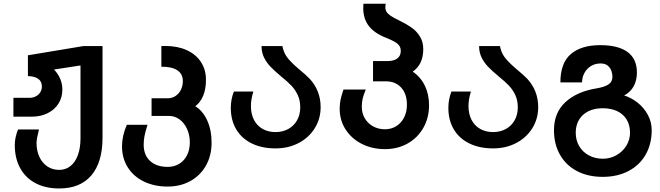

<svg xmlns="http://www.w3.org/2000/svg" viewBox="-20 -804 3640 1059"><path d="M61.5 -4.5Q61.5 -44.5 79.5 -90H195Q181.5 -38 181.5 -15.5Q181.5 27 197 60.8Q212.5 94.5 240.8 113.8Q269 133 306.5 133Q343 133 369.5 111.2Q396 89.5 410 50.2Q424 11 424 -41V-443L278 -420.5Q301 -396.5 312.5 -368.2Q324 -340 324 -310Q324 -266.5 302.5 -232.5Q281 -198.5 242.5 -179.5Q204 -160.5 155.5 -160.5H54V-264.5H143.5Q162.5 -264.5 178 -272.8Q193.5 -281 202.2 -295.2Q211 -309.5 211 -326.5Q211 -355.5 190 -369.8Q169 -384 134 -384V-499L440.5 -550H545.5V-45Q545.5 91 484 163.2Q422.5 235.5 306.5 235.5Q231.5 235.5 176.2 206.5Q121 177.5 91.2 123.2Q61.5 69 61.5 -4.5Z M653 3Q653 -55 679.5 -115.5H793.5Q781 -75 776.8 -52.5Q772.5 -30 772.5 -6Q772.5 51.5 808 84Q843.5 116.5 905 116.5Q940.5 116.5 968.2 99.8Q996 83 1011.5 52.2Q1027 21.5 1027 -18.5Q1027 -58.5 1012 -92Q997 -125.5 970.8 -145Q944.5 -164.5 912.5 -164.5H816V-262H905.5Q929.5 -262 948.5 -274.8Q967.5 -287.5 978 -309.2Q988.5 -331 988.5 -357Q988.5 -396 958.2 -416.2Q928 -436.5 870 -436V-550Q877 -550.5 891.5 -550.5Q959 -550.5 1009.8 -527.5Q1060.5 -504.5 1088.2 -462.2Q1116 -420 1116 -364Q1116 -312.5 1100.5 -275.5Q1085 -238.5 1057 -218Q1098 -193.5 1122.5 -140.5Q1147 -87.5 1147 -17Q1147 54 1116 109Q1085 164 1030 194.5Q975 225 904.5 225Q831.5 225 774.2 197.5Q717 170 685 119.5Q653 69 653 3Z M1253 -209Q1253 -256 1270 -299H1377.5Q1364 -256.5 1364 -219.5Q1364 -175 1381 -142.5Q1398 -110 1428.8 -92.8Q1459.5 -75.5 1500 -75.5Q1539 -75.5 1570 -92.5Q1601 -109.5 1618.5 -140.5Q1636 -171.5 1636 -212Q1636 -250 1622.5 -279.2Q1609 -308.5 1587.5 -331.2Q1566 -354 1530.5 -382.5Q1493.5 -413.5 1471.5 -436.5Q1449.5 -459.5 1436 -487.5Q1422.5 -515.5 1422.5 -550H1537.5Q1544 -515.5 1562.2 -490Q1580.5 -464.5 1625.5 -425.5Q1670.5 -388.5 1689 -368.5Q1748.5 -303.5 1748.5 -213Q1748.5 -149 1716.2 -97Q1684 -45 1627.2 -15.2Q1570.5 14.5 1500 14.5Q1424.5 14.5 1368.8 -12.8Q1313 -40 1283 -90.5Q1253 -141 1253 -209Z M1853.5 -204.5Q1853.5 -229 1858.2 -253Q1863 -277 1874.5 -310H1997.5Q1985.5 -282.5 1980.5 -260.5Q1975.5 -238.5 1975.5 -215Q1975.5 -179.5 1992.2 -151.2Q2009 -123 2038 -107Q2067 -91 2103.5 -91Q2138 -91 2165.8 -108.2Q2193.5 -125.5 2209 -156.5Q2224.5 -187.5 2224.5 -226Q2224.5 -286 2193 -320.8Q2161.5 -355.5 2107.5 -355.5H2037.5V-467H2114.5Q2152 -467 2171.2 -481.5Q2190.5 -496 2190.5 -523Q2190.5 -539 2183.2 -550.5Q2176 -562 2158.5 -572.5Q2141 -583 2108.5 -596Q2044.5 -621 2014 -661Q1983.5 -701 1983.5 -759.5Q1983.5 -775.5 1984.5 -783.5H2107.5Q2105.5 -773.5 2105.5 -763.5Q2105.5 -749.5 2112.2 -738.5Q2119 -727.5 2135.8 -716.2Q2152.5 -705 2184 -690Q2223 -671 2250.2 -651.8Q2277.5 -632.5 2296 -603Q2314.5 -573.5 2314.5 -532.5Q2314.5 -449 2256.5 -409Q2301.5 -377.5 2324 -330Q2346.5 -282.5 2346.5 -224Q2346.5 -154.5 2315.2 -99.2Q2284 -44 2228.8 -12.8Q2173.5 18.5 2103.5 18.5Q2032.5 18.5 1975.5 -10.5Q1918.5 -39.5 1886 -90.2Q1853.5 -141 1853.5 -204.5Z M2453 -209Q2453 -256 2470 -299H2577.5Q2564 -256.5 2564 -219.5Q2564 -175 2581 -142.5Q2598 -110 2628.8 -92.8Q2659.5 -75.5 2700 -75.5Q2739 -75.5 2770 -92.5Q2801 -109.5 2818.5 -140.5Q2836 -171.5 2836 -212Q2836 -250 2822.5 -279.2Q2809 -308.5 2787.5 -331.2Q2766 -354 2730.5 -382.5Q2693.5 -413.5 2671.5 -436.5Q2649.5 -459.5 2636 -487.5Q2622.5 -515.5 2622.5 -550H2737.5Q2744 -515.5 2762.2 -490Q2780.5 -464.5 2825.5 -425.5Q2870.5 -388.5 2889 -368.5Q2948.5 -303.5 2948.5 -213Q2948.5 -149 2916.2 -97Q2884 -45 2827.2 -15.2Q2770.5 14.5 2700 14.5Q2624.5 14.5 2568.8 -12.8Q2513 -40 2483 -90.5Q2453 -141 2453 -209Z M3035.5 -86Q3035.5 -182.5 3098.8 -240.8Q3162 -299 3270 -316.5Q3313 -323.5 3335.5 -338Q3358 -352.5 3358 -381Q3358 -394.5 3353 -411Q3348 -427.5 3333.5 -440.8Q3319 -454 3292.5 -454Q3262.5 -454 3239.2 -439.5Q3216 -425 3203.2 -401Q3190.5 -377 3190.5 -349.5H3071Q3071 -457 3128.8 -506Q3186.5 -555 3290.5 -555Q3389.5 -555 3441.2 -517.2Q3493 -479.5 3493 -404Q3493 -361.5 3475.5 -328.8Q3458 -296 3422.5 -277.5Q3461.5 -265.5 3496.5 -238Q3531.5 -210.5 3553 -171Q3574.5 -131.5 3574.5 -86Q3574.5 -9 3541 49.2Q3507.5 107.5 3446.2 139.5Q3385 171.5 3304.5 171.5Q3223.5 171.5 3162.8 139.8Q3102 108 3068.8 49.8Q3035.5 -8.5 3035.5 -86ZM3455 -72Q3455 -113.5 3436.8 -144Q3418.5 -174.5 3384.5 -190.8Q3350.5 -207 3304.5 -207Q3259 -207 3225.5 -190.5Q3192 -174 3173.8 -143.5Q3155.5 -113 3155.5 -72Q3155.5 -30.5 3174.8 2.2Q3194 35 3228.2 53.2Q3262.5 71.5 3305.5 71.5Q3345.5 71.5 3380 52Q3414.5 32.5 3434.8 -0.5Q3455 -33.5 3455 -72Z"/></svg>

Font: JuliaMono
Style: Bold
Weight: 700
Monospace: yes
Designer: cormullion
Foundry: corm
Version: Version 0.055; ttfautohint (v1.8.4)